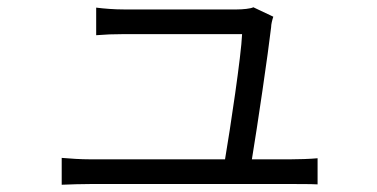

<svg xmlns="http://www.w3.org/2000/svg" viewBox="-20 -522 1040 529"><path d="M150 -87V-13C178 -14 201 -15 230 -15C280 -15 725 -15 782 -15C803 -15 837 -15 855 -14V-86C835 -84 801 -83 779 -83H674C689 -173 719 -377 727 -447C727 -455 730 -467 733 -476L678 -502C671 -498 648 -496 633 -496C576 -496 357 -496 321 -496C296 -496 268 -498 245 -501V-425C269 -427 293 -428 322 -428C349 -428 583 -428 647 -428C645 -371 614 -165 600 -83H230C201 -83 174 -85 150 -87Z"/></svg>

Font: Noto Sans KR DemiLight
Style: Regular
Weight: 350
Designer: Ryoko NISHIZUKA 西塚涼子 (kana, bopomofo & ideographs); Paul D. Hunt (Latin, Greek & Cyrillic); Sandoll Communications 산돌커뮤니
Foundry: Adobe
Version: Version 2.004;hotconv 1.0.118;makeotfexe 2.5.65603